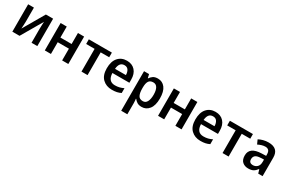

<svg xmlns="http://www.w3.org/2000/svg" viewBox="116 -1797 4855 3283"><g transform="rotate(30 2543.0 -155.5)"><path d="M188 -541H74V0H216L459 -417Q457 -396 455 -348Q453 -300 453 -269V0H567V-541H424L181 -123Q182 -141 185 -191Q188 -241 188 -267Z M836 -541V-324H1057V-541H1179V0H1057V-232H836V0H715V-541Z M1727 -449H1559V0H1439V-449H1272V-541H1727Z M2022 -551Q1915 -551 1850 -477.5Q1785 -404 1785 -266Q1785 -129 1857 -59.5Q1929 10 2041 10Q2099 10 2139.5 1Q2180 -8 2218 -27V-122Q2177 -102 2137.5 -92Q2098 -82 2049 -82Q1914 -82 1909 -244H2244V-306Q2244 -420 2184.5 -485.5Q2125 -551 2022 -551ZM2023 -463Q2076 -463 2101 -425Q2126 -387 2127 -328H1912Q1923 -463 2023 -463Z M2597 -455Q2652 -455 2679 -407Q2706 -359 2706 -273Q2706 -188 2679.5 -137Q2653 -86 2599 -86Q2532 -86 2507.5 -134Q2483 -182 2483 -272V-288Q2483 -373 2509 -414Q2535 -455 2597 -455ZM2633 -551Q2574 -551 2539.5 -527Q2505 -503 2483 -469H2478L2461 -541H2362V240H2483V20Q2483 1 2481 -22.5Q2479 -46 2477 -64H2483Q2504 -35 2538.5 -12.5Q2573 10 2630 10Q2718 10 2774.5 -61.5Q2831 -133 2831 -271Q2831 -410 2777 -480.5Q2723 -551 2633 -551Z M3072 -541V-324H3293V-541H3415V0H3293V-232H3072V0H2951V-541Z M3771 -551Q3664 -551 3599 -477.5Q3534 -404 3534 -266Q3534 -129 3606 -59.5Q3678 10 3790 10Q3848 10 3888.5 1Q3929 -8 3967 -27V-122Q3926 -102 3886.5 -92Q3847 -82 3798 -82Q3663 -82 3658 -244H3993V-306Q3993 -420 3933.5 -485.5Q3874 -551 3771 -551ZM3772 -463Q3825 -463 3850 -425Q3875 -387 3876 -328H3661Q3672 -463 3772 -463Z M4512 -449H4344V0H4224V-449H4057V-541H4512Z M4894 -258V-211Q4894 -145 4859 -112Q4824 -79 4774 -79Q4740 -79 4719 -96.5Q4698 -114 4698 -155Q4698 -200 4727.5 -226Q4757 -252 4833 -255ZM4818 -551Q4763 -551 4713.5 -537.5Q4664 -524 4626 -503L4663 -421Q4697 -438 4733.5 -449.5Q4770 -461 4807 -461Q4848 -461 4871 -437.5Q4894 -414 4894 -359V-331L4807 -328Q4573 -321 4573 -156Q4573 -70 4618.5 -30Q4664 10 4732 10Q4796 10 4832.5 -10.5Q4869 -31 4902 -75H4906L4929 0H5015V-365Q5015 -551 4818 -551Z"/></g></svg>

Font: Noto Sans Display Medium
Style: Regular
Weight: 500
Designer: Monotype Design Team
Foundry: Monotype Imaging Inc.
Version: Version 1.900